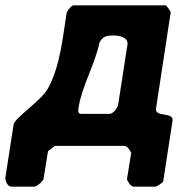

<svg xmlns="http://www.w3.org/2000/svg" viewBox="-27 -540 678 720"><path d="M465 33 449 133C449 134 455 143 457 147C460 152 468 160 475 160H555C561 160 584 145 585 140L620 -87C625 -122 553 -99 558 -133L613 -493C614 -497 597 -520 594 -520H248C241 -520 225 -499 223 -493C210 -415 200 -291 152 -207C126 -161 28 -98 24 -73L-7 127C-8 136 1 160 15 160H102C108 160 118 152 124 147C128 143 136 134 136 133L153 27L179 7H439C452 7 461 26 465 33ZM268 -139C280 -215 330 -302 346 -380C358 -405 376 -407 400 -407C418 -407 455 -401 451 -373L416 -147C415 -138 398 -113 384 -113H277C262 -113 267 -131 268 -139Z"/></svg>

Font: Asimov Print
Style: CIt
Weight: 500
Designer: Google
Version: Version 2.000980: 2014